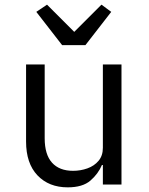

<svg xmlns="http://www.w3.org/2000/svg" viewBox="-20 -793 640 825"><path d="M422 -84H418Q402 -46 368.5 -17Q335 12 271 12Q190 12 141 -39.5Q92 -91 92 -185V-516H172V-199Q172 -129 203.5 -94Q235 -59 294 -59Q326 -59 355.5 -69.5Q385 -80 403.5 -102Q422 -124 422 -158V-516H502V0H422ZM247 -599 136 -742 182 -773 299 -656 416 -773 458 -742 347 -599Z"/></svg>

Font: Lilex Nerd Font
Style: Regular
Weight: 400
Designer: Mike Abbink, Paul van der Laan, Pieter van Rosmalen, Mikhael Khrustik
Foundry: Mikhael Khrustik
Version: Version 2.400; ttfautohint (v1.8.4.7-5d5b);Nerd Fonts 3.3.0